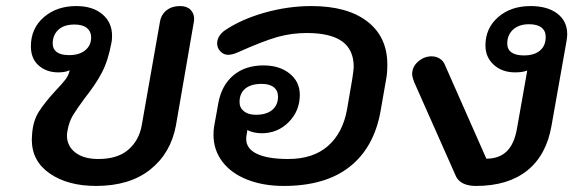

<svg xmlns="http://www.w3.org/2000/svg" viewBox="-20 -604 1908 634"><path d="M85 -143 86 -161Q89 -205 108.5 -235.5Q128 -266 163 -304Q186 -328 196.5 -342Q207 -356 210 -372Q196 -365 172 -365Q134 -365 108 -387.5Q82 -410 82 -451Q82 -510 124.5 -547Q167 -584 232 -584Q286 -584 318 -557Q350 -530 350 -486Q350 -471 348 -463Q337 -403 316 -363.5Q295 -324 260 -280Q234 -245 221 -223.5Q208 -202 203 -173Q201 -163 201 -157Q201 -122 228.5 -100.5Q256 -79 305 -79Q368 -79 403.5 -109.5Q439 -140 448 -190L508 -531Q512 -556 530 -570Q548 -584 574 -584Q597 -584 609 -572Q621 -560 621 -542Q621 -535 620 -531L561 -190Q544 -98 476 -44Q408 10 297 10Q204 10 144.5 -31Q85 -72 85 -143ZM281 -481Q281 -500 267 -511.5Q253 -523 226 -523Q191 -523 172.5 -505.5Q154 -488 154 -460Q154 -442 167.5 -432Q181 -422 208 -422Q242 -422 261.5 -438Q281 -454 281 -481Z M685 -159Q685 -174 687 -186L701 -264Q712 -323 751 -355.5Q790 -388 850 -388Q903 -388 936.5 -361Q970 -334 970 -291Q970 -238 933.5 -201Q897 -164 844 -164Q831 -164 817.5 -167Q804 -170 797 -175L794 -157Q793 -154 793 -145Q793 -113 828.5 -96Q864 -79 932 -79Q1014 -79 1063 -122Q1112 -165 1126 -243L1143 -342Q1148 -374 1148 -383Q1148 -440 1109.5 -467.5Q1071 -495 993 -495Q943 -495 896.5 -482Q850 -469 765 -431Q747 -423 733 -423Q719 -423 708 -434Q697 -445 697 -461Q697 -473 704 -484.5Q711 -496 723 -504Q778 -541 855 -562.5Q932 -584 1008 -584Q1127 -584 1193 -533Q1259 -482 1259 -391Q1259 -362 1255 -342L1237 -239Q1216 -118 1135.5 -54Q1055 10 917 10Q849 10 796 -11Q743 -32 714 -70.5Q685 -109 685 -159ZM898 -285Q898 -305 884 -316Q870 -327 844 -327Q809 -327 790 -311.5Q771 -296 771 -267Q771 -248 785.5 -236.5Q800 -225 825 -225Q860 -225 879 -241Q898 -257 898 -285Z M1486 -21 1348 -332Q1347 -335 1344 -343.5Q1341 -352 1341 -359Q1341 -384 1361 -401Q1381 -418 1405 -418Q1420 -418 1432 -410.5Q1444 -403 1449 -390L1586 -80Q1628 -80 1653 -104Q1678 -128 1687 -179L1721 -371Q1705 -365 1681 -365Q1638 -365 1610.5 -390Q1583 -415 1583 -454Q1583 -511 1625 -547.5Q1667 -584 1732 -584Q1788 -584 1820.5 -559Q1853 -534 1853 -491Q1853 -484 1851 -470L1801 -188Q1784 -91 1720.5 -40.5Q1657 10 1552 10Q1502 10 1486 -21ZM1782 -482Q1782 -502 1768 -513Q1754 -524 1727 -524Q1694 -524 1674.5 -506.5Q1655 -489 1655 -460Q1655 -441 1669 -431Q1683 -421 1710 -421Q1744 -421 1763 -437Q1782 -453 1782 -482Z"/></svg>

Font: Kodchasan SemiBold
Style: Italic
Weight: 600
Italic angle: -10°
Version: Version 1.000; ttfautohint (v1.6)